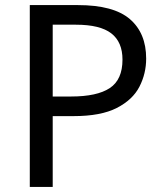

<svg xmlns="http://www.w3.org/2000/svg" viewBox="-20 -734 645 754"><path d="M286 -714Q426 -714 490 -659Q554 -604 554 -504Q554 -445 527.5 -393.5Q501 -342 438.5 -310Q376 -278 269 -278H187V0H97V-714ZM278 -637H187V-355H259Q361 -355 411 -388Q461 -421 461 -500Q461 -569 417 -603Q373 -637 278 -637Z"/></svg>

Font: Noto Sans Gothic
Style: Regular
Weight: 400
Designer: Monotype Design Team
Foundry: Monotype Imaging Inc.
Version: Version 2.001; ttfautohint (v1.8.4.7-5d5b)